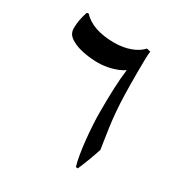

<svg xmlns="http://www.w3.org/2000/svg" viewBox="-155 -788 878 913"><g transform="rotate(30 283.5 -331.0)"><path d="M396 1C417 -48 433 -91 445 -129C419 -295 413 -340 413 -538C413 -599 414 -637 417 -652L396 -657C368 -625 313 -603 247 -603C167 -603 109 -623 72 -663L63 -661C52 -629 46 -598 46 -568C46 -537 62 -521 97 -505C130 -490 182 -482 227 -482C267 -482 325 -493 364 -520C356 -461 353 -382 353 -282C353 -205 365 -63 385 0Z"/></g></svg>

Font: Noto Nastaliq Urdu
Style: Regular
Weight: 400
Designer: Monotype Design Team (Patrick Giasson: type design, Kamal Mansour: OpenType code, Glenda Bellarosa). Updated by Simon Co
Foundry: Monotype Imaging Inc., Simon Cozens
Version: Version 3.009